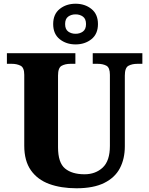

<svg xmlns="http://www.w3.org/2000/svg" viewBox="-20 -999 799 1029"><path d="M390 10Q307 10 244 -13Q181 -36 145.5 -86.5Q110 -137 110 -218V-598Q110 -637 90 -647Q70 -657 43 -657H17V-714H384V-657H358Q330 -657 310.5 -646.5Q291 -636 291 -594V-210Q291 -127 328.5 -96Q366 -65 433 -65Q492 -65 530.5 -101Q569 -137 569 -217V-598Q569 -637 550 -647Q531 -657 503 -657H477V-714H743V-657H717Q688 -657 668.5 -646.5Q649 -636 649 -594V-215Q649 -148 622.5 -97.5Q596 -47 538.5 -18.5Q481 10 390 10ZM385 -761Q335 -761 300 -789Q265 -817 265 -870Q265 -923 300 -951Q335 -979 385 -979Q435 -979 470 -951Q505 -923 505 -870Q505 -817 470 -789Q435 -761 385 -761ZM385 -818Q408 -818 424.5 -830Q441 -842 441 -870Q441 -898 424.5 -910Q408 -922 385 -922Q362 -922 345.5 -910Q329 -898 329 -870Q329 -842 345.5 -830Q362 -818 385 -818Z"/></svg>

Font: Noto Serif Sinhala ExtraBold
Style: Regular
Weight: 800
Designer: Jelle Bosma - Monotype Design Team
Foundry: Monotype Imaging Inc.
Version: Version 2.007; ttfautohint (v1.8.4.7-5d5b)